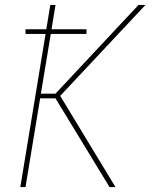

<svg xmlns="http://www.w3.org/2000/svg" viewBox="-20 -755 640 775"><path d="M62 0 164 -618H83V-637H167L183 -735H204L188 -637H329V-618H185L145 -377H204L539 -735H567L223 -368L446 0H422L204 -358H142L83 0Z"/></svg>

Font: Iosevka Aile Thin
Style: Italic
Weight: 100
Italic angle: -9°
Designer: Belleve Invis
Foundry: Belleve Invis
Version: Version 31.1.0; ttfautohint (v1.8.4)